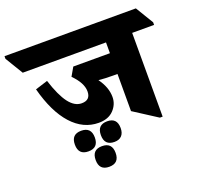

<svg xmlns="http://www.w3.org/2000/svg" viewBox="-211 -777 1143 1103"><g transform="rotate(-20 360.5 -225.5)"><path d="M305 -82Q211 -82 140.5 -160Q70 -238 31 -386L107 -410Q138 -313 173 -267Q208 -221 251 -221Q305 -221 305 -274Q305 -326 247 -384L277 -436H501V-502H-8L-74 -611V-627H729L795 -518V-502H661V10H644L501 -82V-309H476Q451 -309 428 -310Q405 -311 386 -313Q429 -254 429 -195Q429 -150 396.5 -116Q364 -82 305 -82ZM193 52Q132 52 132 -11Q132 -74 193 -74Q254 -74 254 -11Q254 52 193 52ZM352 52Q291 52 291 -11Q291 -74 352 -74Q412 -74 412 -11Q412 19 396.5 35.5Q381 52 352 52ZM275 176Q214 176 214 113Q214 50 275 50Q336 50 336 113Q336 176 275 176Z"/></g></svg>

Font: Noto Serif Devanagari Black
Style: Regular
Weight: 900
Designer: Universal Thirst, Indian Type Foundry and the Monotype Design Team
Foundry: Monotype Imaging Inc.
Version: Version 2.004; ttfautohint (v1.8.4.7-5d5b)